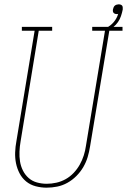

<svg xmlns="http://www.w3.org/2000/svg" viewBox="-20 -859 587 887"><path d="M195 8Q170 8 145 1.5Q120 -5 101 -20.5Q82 -36 70.5 -58Q59 -80 54 -104.5Q49 -129 50 -155.5Q51 -182 56 -208L140 -717H81V-735H221V-717H159L75 -205Q71 -182 70 -158.5Q69 -135 72.5 -113Q76 -91 86 -71Q96 -51 112.5 -36.5Q129 -22 151 -16Q173 -10 196 -10Q218 -10 240.5 -15Q263 -20 283.5 -31.5Q304 -43 320.5 -60.5Q337 -78 348.5 -98.5Q360 -119 367 -141Q374 -163 377 -185L465 -717H406V-735H546V-717H485L396 -182Q392 -157 385 -133.5Q378 -110 365 -87.5Q352 -65 333 -46Q314 -27 291.5 -14.5Q269 -2 244.5 3Q220 8 195 8ZM476 -717 470 -730Q490 -739 505 -756.5Q520 -774 526 -795Q525 -794 523 -794Q521 -794 520 -794Q515 -794 511 -795.5Q507 -797 504.5 -800Q502 -803 501.5 -807.5Q501 -812 502 -816Q502 -816 502 -816Q502 -816 502 -816Q503 -821 505 -825.5Q507 -830 510.5 -833Q514 -836 519 -837.5Q524 -839 528 -839Q528 -839 528 -839Q528 -839 528 -839Q533 -839 537.5 -837.5Q542 -836 544.5 -832.5Q547 -829 547 -824Q547 -819 547 -815Q544 -800 539 -785Q534 -770 525 -757Q516 -744 503 -733.5Q490 -723 476 -717Z"/></svg>

Font: Iosevka Slab Thin
Style: Italic
Weight: 100
Italic angle: -9°
Monospace: yes
Designer: Belleve Invis
Foundry: Belleve Invis
Version: Version 11.1.1; ttfautohint (v1.8.3)